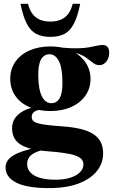

<svg xmlns="http://www.w3.org/2000/svg" viewBox="-20 -710 580 984"><path d="M230.5 254Q172 254 130 246.5Q88 239 61 224.8Q34 210.5 21.2 191.2Q8.5 172 8.5 149Q8.5 130.5 18 114.8Q27.5 99 50.2 85.5Q73 72 112.8 60.2Q152.5 48.5 212.5 38H259V47Q202 55 171.8 67Q141.5 79 130.2 95Q119 111 119 131Q119 155.5 135.5 173.5Q152 191.5 184 201.2Q216 211 262.5 211Q309 211 341.2 200.5Q373.5 190 390.5 172Q407.5 154 407.5 133Q407.5 116.5 397.5 105.5Q387.5 94.5 365.5 86.8Q343.5 79 306.8 73.8Q270 68.5 216 64.5Q163.5 60 129.2 49.8Q95 39.5 75.8 23.8Q56.5 8 49 -12Q41.5 -32 42 -55.5Q42.5 -98.5 78.8 -127.5Q115 -156.5 184 -166L198.5 -149.5Q167.5 -146.5 155 -136.8Q142.5 -127 142.5 -112Q142.5 -100.5 148.2 -92.8Q154 -85 170.2 -79.5Q186.5 -74 217.5 -70Q248.5 -66 299 -62.5Q354.5 -58.5 394.2 -48.8Q434 -39 459.2 -22.2Q484.5 -5.5 496.5 18.8Q508.5 43 508.5 75.5Q509 125 477.5 165.5Q446 206 384 230Q322 254 230.5 254ZM238 -141Q175 -141 128.8 -162Q82.5 -183 57.5 -220.2Q32.5 -257.5 32.5 -306Q32.5 -356 58.8 -393.5Q85 -431 131.5 -451.5Q178 -472 238 -472Q288.5 -472 326.8 -458.2Q365 -444.5 391.2 -421Q417.5 -397.5 430.8 -368Q444 -338.5 444 -307Q444 -257.5 417.8 -220Q391.5 -182.5 345.2 -161.8Q299 -141 238 -141ZM244 -181Q271.5 -181.5 286.2 -208Q301 -234.5 300 -290Q299.5 -363.5 281.2 -398Q263 -432.5 232.5 -432Q205 -431.5 190.2 -405.2Q175.5 -379 176 -323.5Q177 -250 195.2 -215.2Q213.5 -180.5 244 -181ZM306.5 -439.5 291 -466.5Q344 -461.5 379.2 -462.5Q414.5 -463.5 437.8 -467.8Q461 -472 476.8 -475.8Q492.5 -479.5 506.5 -479.5Q521.5 -479.5 530.5 -470.2Q539.5 -461 539.5 -440Q539.5 -410 524 -393Q508.5 -376 489.5 -376Q472.5 -376 457.5 -387.5Q442.5 -399 423.5 -413Q404.5 -427 376.8 -436Q349 -445 306.5 -439.5ZM238 -599.5Q269 -599.5 291.8 -609.2Q314.5 -619 329.8 -639.2Q345 -659.5 352.5 -690.5H391Q378 -626 359 -589Q340 -552 310.8 -536.5Q281.5 -521 238 -521Q194.5 -521 165.2 -536.5Q136 -552 117 -589Q98 -626 85 -690.5H123.5Q131 -659.5 146.2 -639.2Q161.5 -619 184.2 -609.2Q207 -599.5 238 -599.5Z"/></svg>

Font: Newsreader 36pt
Style: Bold
Weight: 700
Designer: Hugues Gentile
Foundry: Production Type
Version: Version 1.003